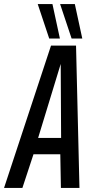

<svg xmlns="http://www.w3.org/2000/svg" viewBox="-52 -932 469 952"><path d="M-32 0 201 -706H325L342 0H250L247 -167H114L59 0ZM137 -248H251L249 -615ZM192 -741 135 -912H208L245 -741ZM303 -741 246 -912H319L356 -741Z"/></svg>

Font: Georama Condensed Medium
Style: Italic
Weight: 500
Width: 3
Italic angle: -9°
Designer: Jean-Baptiste Levee
Foundry: Production Type
Version: Version 1.000